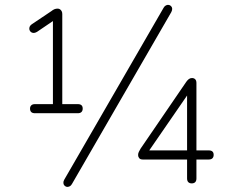

<svg xmlns="http://www.w3.org/2000/svg" viewBox="-20 -742 917 780"><path d="M122 -282Q102 -282 102 -301Q102 -309 107 -314Q112 -319 122 -319H195V-670H215L131 -613Q121 -607 113.5 -608.5Q106 -610 102 -616Q98 -622 99.5 -630Q101 -638 110 -644L189 -697Q195 -702 201 -704.5Q207 -707 214 -707Q220 -707 224 -704Q228 -701 230.5 -696.5Q233 -692 233 -685V-319H296Q316 -319 316 -301Q316 -292 311 -287Q306 -282 296 -282ZM272 6Q268 13 262 15.5Q256 18 251 17Q246 16 242 12Q238 8 237.5 1.5Q237 -5 241 -12L645 -711Q649 -718 655 -720.5Q661 -723 666 -722Q671 -721 675 -717Q679 -713 679.5 -707Q680 -701 676 -693ZM759 3Q750 3 745 -2Q740 -7 740 -17V-94H560Q550 -94 545.5 -99.5Q541 -105 541 -112Q541 -119 544 -125Q547 -131 551 -138L737 -410Q742 -417 747.5 -421Q753 -425 760 -425Q768 -425 773 -420Q778 -415 778 -405V-131H828Q838 -131 843 -126.5Q848 -122 848 -113Q848 -104 843 -99Q838 -94 828 -94H778V-17Q778 -7 773 -2Q768 3 759 3ZM740 -131V-367H749L576 -116V-131Z"/></svg>

Font: Nunito ExtraLight
Style: Regular
Weight: 200
Designer: Vernon Adams
Foundry: Vernon Adams
Version: Version 3.602;April 4, 2023;FontCreator 14.0.0.2856 64-bit